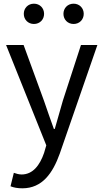

<svg xmlns="http://www.w3.org/2000/svg" viewBox="-20 -787 561 1041"><path d="M101 234C209 234 266 152 304 46L508 -543H419L321 -242C307 -193 291 -138 277 -88H272C253 -139 235 -194 218 -242L108 -543H13L231 1L219 42C196 109 158 159 97 159C82 159 66 154 55 150L37 223C54 230 76 234 101 234ZM164 -657C196 -657 219 -681 219 -712C219 -743 196 -767 164 -767C132 -767 109 -743 109 -712C109 -681 132 -657 164 -657ZM379 -657C411 -657 434 -681 434 -712C434 -743 411 -767 379 -767C347 -767 324 -743 324 -712C324 -681 347 -657 379 -657Z"/></svg>

Font: Source Han Sans KR
Style: Regular
Weight: 400
Designer: Ryoko NISHIZUKA 西塚涼子 (kana, bopomofo & ideographs); Paul D. Hunt (Latin, Greek & Cyrillic); Sandoll Communications 산돌커뮤니
Foundry: Adobe
Version: Version 2.004;hotconv 1.0.118;makeotfexe 2.5.65603